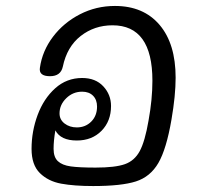

<svg xmlns="http://www.w3.org/2000/svg" viewBox="-20 -624 692 645"><path d="M570 -363Q570 -303 556 -222Q539 -123 512 -76.5Q485 -30 436.5 -14.5Q388 1 293 1Q229 1 185.5 -7Q142 -15 114 -42.5Q86 -70 86 -124Q86 -183 106.5 -238Q127 -293 165.5 -327.5Q204 -362 256 -362Q301 -362 327 -334Q353 -306 353 -268Q353 -217 321 -184.5Q289 -152 238 -152Q184 -152 166 -186Q160 -152 160 -124Q160 -96 174.5 -82.5Q189 -69 217.5 -65Q246 -61 301 -61Q367 -61 399.5 -72.5Q432 -84 449.5 -116.5Q467 -149 479 -219Q492 -290 492 -353Q492 -539 358 -539Q297 -539 251 -503Q205 -467 191 -400Q184 -368 148 -368Q110 -368 114 -396Q122 -453 158 -500.5Q194 -548 248.5 -576Q303 -604 366 -604Q462 -604 516 -540.5Q570 -477 570 -363ZM180 -243Q180 -222 197 -209Q214 -196 238 -196Q267 -196 286.5 -215.5Q306 -235 306 -266Q306 -289 292.5 -302.5Q279 -316 256 -316Q225 -316 202.5 -294Q180 -272 180 -243Z"/></svg>

Font: Mali
Style: Italic
Weight: 400
Italic angle: -10°
Version: Version 1.000; ttfautohint (v1.6)